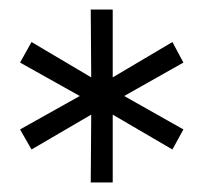

<svg xmlns="http://www.w3.org/2000/svg" viewBox="-20 -762 426 402"><path d="M240 -561 364 -491 341 -449 216 -522V-380H170L171 -522L46 -449L22 -491L147 -561L22 -631L46 -674L171 -600L170 -742H216V-600L341 -674L364 -631Z"/></svg>

Font: Idrija
Style: Regular
Weight: 400
Designer: Julieta Ulanovsky
Foundry: Julieta Ulanovsky
Version: Version 7.200